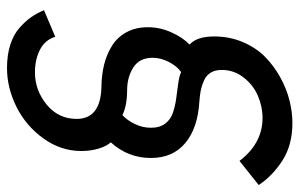

<svg xmlns="http://www.w3.org/2000/svg" viewBox="-174 -584 843 540"><g transform="rotate(-90 247.0 -313.5)"><path d="M415 -131.8Q415 -88.4 398.9 -51Q382.8 -13.7 357.4 11.2Q332 36.1 299.6 54Q267.1 71.8 234.6 79.8Q202.1 87.9 171.9 87.9Q109.4 87.9 65.9 59.8Q22.5 31.7 -2.9 -6.8L64.9 -61Q114.3 3.9 186 3.9Q217.8 3.9 248.3 -9.3Q278.8 -22.5 299.8 -49.6Q320.8 -76.7 320.8 -110.8Q320.8 -129.4 313.2 -141.8Q305.7 -154.3 291.5 -160.6Q277.3 -167 263.9 -169.7Q250.5 -172.4 231.9 -173.8Q157.2 -178.2 115.2 -213.4Q73.2 -248.5 73.2 -310.1Q73.2 -374.5 117.2 -422.9Q106.4 -434.6 99.6 -457Q92.8 -479.5 92.8 -505.9Q92.8 -563.5 128.2 -612.5Q163.6 -661.6 217 -688.2Q270.5 -714.8 326.2 -714.8Q362.3 -714.8 390.9 -705.8Q419.4 -696.8 438 -680.7Q456.5 -664.6 468.3 -648.2Q480 -631.8 488.8 -610.8L414.1 -579.1Q405.3 -607.9 377.7 -622.1Q350.1 -636.2 314 -636.2Q263.7 -636.2 223.4 -603.3Q183.1 -570.3 183.1 -519Q183.1 -450.7 274.9 -449.2Q307.1 -448.7 335.7 -441.7Q364.3 -434.6 388.4 -419.7Q412.6 -404.8 426.8 -378.9Q440.9 -353 440.9 -318.8Q440.9 -284.2 426.3 -252Q411.6 -219.7 392.1 -201.2Q415 -181.2 415 -131.8ZM314.9 -225.1Q332 -237.3 343.5 -260Q355 -282.7 355 -305.2Q355 -342.3 327.6 -359.6Q300.3 -377 263.2 -377Q221.2 -377 193.8 -390.1Q179.2 -377 168.7 -355.2Q158.2 -333.5 158.2 -310.1Q158.2 -285.2 169.9 -269.8Q181.6 -254.4 200.9 -248Q220.2 -241.7 240 -239Q259.8 -236.3 281.7 -233.4Q303.7 -230.5 314.9 -225.1Z"/></g></svg>

Font: Rawline Medium
Style: Italic
Weight: 500
Italic angle: -12°
Designer: Matt McInerney, Pablo Impallari, Rodrigo Fuenzalida
Foundry: Matt McInerney, Pablo Impallari, Rodrigo Fuenzalida
Version: Version 4.020;PS 004.020;hotconv 1.0.88;makeotf.lib2.5.64775